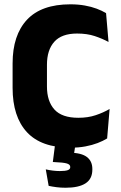

<svg xmlns="http://www.w3.org/2000/svg" viewBox="-20 -673 561 893"><path d="M308.7 13.9Q171.9 13.9 105.2 -58.3Q38.6 -130.5 38.6 -264.3V-377.8Q38.6 -509.7 105.6 -581.3Q172.6 -652.9 307.3 -652.9Q343.7 -652.9 374.2 -647.4Q404.7 -642 429.5 -632.7Q454.4 -623.4 473.3 -611.9L484.8 -477.8Q455.6 -493.6 420.3 -505.3Q384.9 -517 338.5 -517Q266.8 -517 232.6 -478.8Q198.4 -440.6 198.4 -371.7V-270.6Q198.4 -202.2 233.1 -163.7Q267.8 -125.2 344.3 -125.2Q389.4 -125.2 424.9 -137.2Q460.5 -149.1 489.8 -166.1L478.3 -29.1Q459.7 -17.6 434.1 -7.7Q408.5 2.1 377.2 8Q345.8 13.9 308.7 13.9ZM237.8 -13.9H332.8L320.1 70.4L261.3 38.4Q272.3 37.5 282.8 37.3Q293.4 37 304 37.2Q358.6 37.8 384 57.1Q409.5 76.5 409.5 112.9V115.9Q409.5 159.2 377.9 179.7Q346.2 200.2 285.1 200.2Q262.8 200.2 242.5 197.6Q222.2 194.9 206.3 191.4L192.9 114.7Q208.1 118.3 225.1 120.4Q242.1 122.6 258.3 122.6Q283.1 122.6 294.9 118.5Q306.7 114.4 306.7 104.4V103.4Q306.7 92.2 291.1 87.4Q275.5 82.5 229.8 80.7Q228 80.5 227 80.5Q226.1 80.5 225.7 80.5Z"/></svg>

Font: Anek Kannada Medium
Style: Regular
Weight: 500
Designer: Vaishnavi Murthy, Maithili Shingre (Kannada) & Yesha Goshar (Latin)
Foundry: Ek Type
Version: Version 1.003